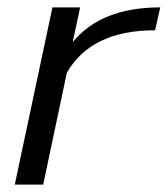

<svg xmlns="http://www.w3.org/2000/svg" viewBox="-20 -500 454 520"><path d="M122 -480H197L177 -386Q254 -480 414 -480L400 -418Q227 -418 161 -303L97 0H20Z"/></svg>

Font: Prompt Light
Style: Italic
Weight: 300
Italic angle: -12°
Designer: Katatrad Team
Foundry: CadsonDemak
Version: Version 1.000